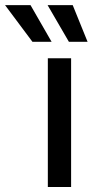

<svg xmlns="http://www.w3.org/2000/svg" viewBox="-132 -749 371 769"><path d="M59.6 0V-515.6H152.8V0ZM144 -581.5 58.6 -728.5H159.2L218.8 -581.5ZM-2 -581.5 -111.8 -728.5H-9.8L74.7 -581.5Z"/></svg>

Font: Inter Cardless Display
Style: Regular
Weight: 400
Designer: Rasmus Andersson
Foundry: rsms
Version: Version 4.001;git-9221beed3